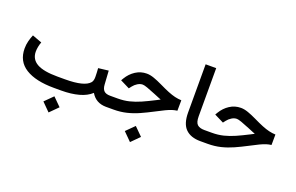

<svg xmlns="http://www.w3.org/2000/svg" viewBox="-105 -1094 2686 1742"><g transform="rotate(20 1238.5 -223.0)"><path d="M362.8 147.9 440.9 70.3 519 147.9 440.9 226.1ZM481 0H410.2Q233.9 0 136 -61Q38.1 -122.1 38.1 -246.1Q38.1 -282.7 46.9 -317.1Q55.7 -351.6 68.8 -382.3L161.6 -348.1Q153.3 -327.1 148.2 -301.8Q143.1 -276.4 143.1 -253.4Q143.6 -179.2 207.3 -143.3Q271 -107.4 405.3 -107.4H478.5Q666 -107.4 715.3 -167Q721.7 -174.8 725.8 -187.7Q730 -200.7 730 -220.7Q730 -242.2 728.8 -263.7Q727.5 -285.2 726.1 -305.7L824.2 -317.4L832.5 -186Q835 -145 854 -126.2Q873 -107.4 914.6 -107.4H926.8V0H914.6Q814.5 0 767.1 -81.5Q722.7 -40 649.4 -20Q576.2 0 481 0Z M1148.9 147.9 1227.1 70.3 1305.2 147.9 1227.1 226.1ZM907.2 0V-107.4H986.8Q1046.4 -107.4 1097.9 -120.1Q1149.4 -132.8 1202.6 -156.2Q1255.9 -179.7 1320.3 -212.9L1356.9 -231.9Q1347.2 -234.9 1333.7 -241Q1320.3 -247.1 1286.1 -260.7Q1236.3 -281.2 1204.6 -292.5Q1172.9 -303.7 1158.7 -303.7Q1133.8 -303.7 1109.6 -288.8Q1085.4 -273.9 1068.4 -252L1050.3 -228.5L960 -273.4L972.7 -294.9Q1003.9 -347.2 1052.5 -378.7Q1101.1 -410.2 1159.2 -410.2Q1191.9 -410.2 1230 -396.7Q1268.1 -383.3 1311.5 -362.3Q1364.7 -336.4 1402.8 -321Q1440.9 -305.7 1471.9 -298.3Q1502.9 -291 1535.2 -289.6L1534.2 -188.5Q1509.8 -185.5 1485.8 -178Q1461.9 -170.4 1428.5 -154.5Q1395 -138.7 1341.8 -110.4Q1282.2 -79.1 1226.1 -54Q1169.9 -28.8 1111.1 -14.4Q1052.2 0 985.4 0Z M1835.4 0H1823.2Q1730.5 0 1680.7 -49.3Q1630.9 -98.6 1630.9 -207.5V-671.9H1732.9V-207Q1732.9 -148.4 1755.6 -127.9Q1778.3 -107.4 1823.2 -107.4H1835.4Z M1815.9 0V-107.4H1895.5Q1955.1 -107.4 2006.6 -120.1Q2058.1 -132.8 2111.3 -156.2Q2164.6 -179.7 2229 -212.9L2265.6 -231.9Q2255.9 -234.9 2242.4 -241Q2229 -247.1 2194.8 -260.7Q2145 -281.2 2113.3 -292.5Q2081.5 -303.7 2067.4 -303.7Q2042.5 -303.7 2018.3 -288.8Q1994.1 -273.9 1977.1 -252L1959 -228.5L1868.7 -273.4L1881.3 -294.9Q1912.6 -347.2 1961.2 -378.7Q2009.8 -410.2 2067.9 -410.2Q2100.6 -410.2 2138.7 -396.7Q2176.8 -383.3 2220.2 -362.3Q2273.4 -336.4 2311.5 -321Q2349.6 -305.7 2380.6 -298.3Q2411.6 -291 2443.8 -289.6L2442.9 -188.5Q2418.5 -185.5 2394.5 -178Q2370.6 -170.4 2337.2 -154.5Q2303.7 -138.7 2250.5 -110.4Q2190.9 -79.1 2134.8 -54Q2078.6 -28.8 2019.8 -14.4Q1960.9 0 1894 0Z"/></g></svg>

Font: Vazir Medium FD-UI
Style: Medium-FD-UI
Weight: 500
Designer: Saber Rastikerdar
Foundry: Saber Rastikerdar
Version: Version 30.1.0